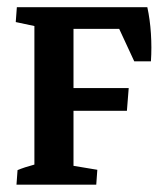

<svg xmlns="http://www.w3.org/2000/svg" viewBox="-20 -503 451 523"><path d="M24.9 0 27.8 -39.6Q46.4 -47.4 73.7 -54.7V-432.1L22.9 -442.9L25.9 -483.4H381.3Q388.7 -449.7 391.1 -411.4Q393.6 -373 391.1 -335.9H345.7L304.7 -424.3H180.2V-263.2H330.6L325.7 -201.2H180.2V-51.3L245.1 -40.5L242.2 0Z"/></svg>

Font: Markazi Text SemiBold
Style: Regular
Weight: 600
Designer: Borna Izadpanah (Arabic designer), Fiona Ross (Arabic design director) and Florian Runge (Latin designer)
Foundry: Borna Izadpanah and Florian Runge
Version: Version 1.001; ttfautohint (v1.8.3)